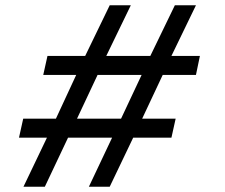

<svg xmlns="http://www.w3.org/2000/svg" viewBox="-20 -708 855 728"><path d="M69 0 158 -186H52L68 -258H192L269 -424H144L160 -496H303L396 -688H476L383 -496H550L643 -688H723L630 -496H738L723 -424H597L519 -258H646L630 -186H485L396 0H317L405 -186H238L150 0ZM272 -258H439L517 -424H350Z"/></svg>

Font: Saira SemiExpanded Medium
Style: Italic
Weight: 500
Width: 6
Italic angle: -12°
Designer: Hector Gatti with collaboration of the Omnibus-Type team
Foundry: Omnibus-Type
Version: Version 1.101